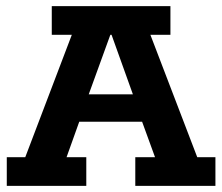

<svg xmlns="http://www.w3.org/2000/svg" viewBox="-20 -603 721 623"><path d="M2 0V-93H62L213 -490H148V-583H533V-490H468L620 -93H679V0H419V-93H483L428 -244L470 -208H212L250 -244L196 -93H260V0ZM256 -264 235 -297H442L423 -264L342 -490H338Z"/></svg>

Font: Rokkitt
Style: Bold
Weight: 700
Designer: Vernon Adams
Foundry: Vernon Adams
Version: Version 3.103